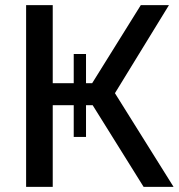

<svg xmlns="http://www.w3.org/2000/svg" viewBox="-20 -730 698 750"><path d="M82 0V-710H186V-405H268V-519H316V-405H340L530 -710H640L429 -366L658 0H541L342 -319H316V-195H268V-319H186V0Z"/></svg>

Font: Rising Sun Medium
Style: Regular
Weight: 500
Designer: Matt McInerney, Pablo Impallari, Rodrigo Fuenzalida (Raleway font), Stephen Hutchings (Greek), Cristiano Sobral (main ch
Foundry: The Rising Sun Project Authors
Version: Version 4.327; ttfautohint (v1.8.4.7-5d5b-dirty)